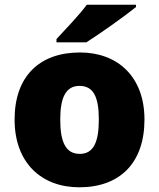

<svg xmlns="http://www.w3.org/2000/svg" viewBox="-20 -786 677 816"><path d="M558 -756V-766H349C316 -721 254 -657 220 -620V-606H347C401 -640 511 -718 558 -756ZM594 -278C594 -461 479 -563 320 -563C147 -563 42 -461 42 -278C42 -93 157 10 317 10C489 10 594 -93 594 -278ZM236 -278C236 -372 260 -421 318 -421C378 -421 400 -372 400 -278C400 -183 378 -132 319 -132C259 -132 236 -183 236 -278Z"/></svg>

Font: Noto Sans Kannada Black
Style: Regular
Weight: 900
Designer: Jelle Bosma - Monotype Design Team
Foundry: Monotype Imaging Inc.
Version: Version 2.005